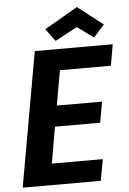

<svg xmlns="http://www.w3.org/2000/svg" viewBox="-60 -951 666 994"><g transform="rotate(-5 273.0 -453.5)"><path d="M527 -589H262L230 -408H465L446 -300H211L178 -111H443L423 0H17L141 -699H546ZM509 -805 453 -742 368 -804 253 -742 205 -807 378 -907Z"/></g></svg>

Font: SVN-Poppins SemiBold
Style: Italic
Weight: 600
Italic angle: -10°
Designer: Ninad Kale (Devanagari), Jonny Pinhorn (Latin)
Foundry: Indian Type Foundry
Version: Version 3.002 2017; ttfautohint (v1.8.3)